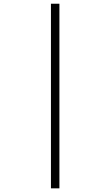

<svg xmlns="http://www.w3.org/2000/svg" viewBox="-20 -780 599 1040"><path d="M301.8 -759.8V240.2H255.9V-759.8Z"/></svg>

Font: Koh Santepheap Light
Style: Regular
Weight: 300
Designer: Danh Hong
Version: Version 2.002; ttfautohint (v1.8.3)